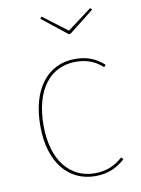

<svg xmlns="http://www.w3.org/2000/svg" viewBox="-85 -801 636 868"><g transform="rotate(-10 233.0 -367.0)"><path d="M390.3 -742.9 278.4 -659 167.3 -742.9 159.7 -734.6 274.4 -643.7H282.4L397.8 -734.6ZM282.8 -528.3C156 -528.3 75.7 -426 75.7 -256.4C75.7 -86.4 161.6 9.4 282.6 9.4C341.8 9.4 384.8 -12.1 419.6 -44L410.7 -53.6C377.7 -23.4 337.7 -3.7 281.7 -3.7C171.6 -3.7 90.6 -92.3 90.6 -256.4C90.6 -422.4 167.4 -515.1 283.3 -515.1C334.3 -515.1 372.6 -499.6 406.3 -468.7L414.7 -478.3C377.1 -512.1 337.1 -528.3 282.8 -528.3Z"/></g></svg>

Font: Fira Sans Hair
Style: Regular
Weight: 100
Designer: bBox Type GmbH & Carrois Corporate GbR & Edenspiekermann AG
Foundry: bBox Type GmbH & Carrois Corporate GbR & Edenspiekermann AG
Version: Version 4.300;PS 004.300;hotconv 1.0.88;makeotf.lib2.5.64775